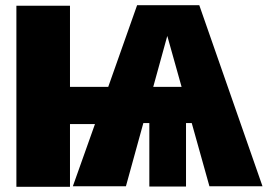

<svg xmlns="http://www.w3.org/2000/svg" viewBox="-20 -716 1029 738"><path d="M249 2H43V-694H249V-382H396L507 -696H746L989 0H785L717 -243H695V1H554V-243H531L464 0H260L345 -239H249ZM678 -382 623 -578 569 -382Z"/></svg>

Font: Trujillo Black
Style: Regular
Weight: 900
Designer: Fira Sans original fonts by bBox Type GmbH, Carrois Corporate GbR, & Edenspiekermann AG / Changes by Cristiano Sobral
Foundry: Fira Sans original fonts by bBox Type GmbH, Carrois Corporate GbR, & Edenspiekermann AG / Changes by Cristiano Sobral
Version: Version 4.301;July 28, 2020;FontCreator 13.0.0.2655 64-bit